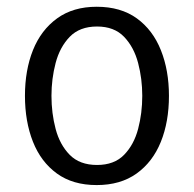

<svg xmlns="http://www.w3.org/2000/svg" viewBox="-20 -522 559 554"><path d="M467.5 -245.5Q467.5 -170.5 444 -112.5Q420.5 -54.5 374 -21.2Q327.5 12 259 12Q190 12 144 -21.5Q98 -55 75 -113.2Q52 -171.5 52 -245.5Q52 -319.5 75.2 -377.5Q98.5 -435.5 144.8 -469Q191 -502.5 259 -502.5Q328.5 -502.5 374.8 -469Q421 -435.5 444.2 -377.2Q467.5 -319 467.5 -245.5ZM128.5 -245.5Q128.5 -195.5 140.5 -150Q152.5 -104.5 181.2 -75.2Q210 -46 260 -46Q309.5 -46 338 -75.2Q366.5 -104.5 378.5 -150Q390.5 -195.5 390.5 -245.5Q390.5 -294.5 378.5 -340.2Q366.5 -386 338 -415.8Q309.5 -445.5 260 -445.5Q210 -445.5 181.2 -415.8Q152.5 -386 140.5 -340.2Q128.5 -294.5 128.5 -245.5Z"/></svg>

Font: Signika Light
Style: Regular
Weight: 300
Designer: Anna Giedry
Foundry: Anna Giedry
Version: Version 2.000